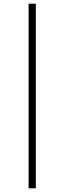

<svg xmlns="http://www.w3.org/2000/svg" viewBox="-20 -810 349 1040"><path d="M174 -790V210H135V-790Z"/></svg>

Font: Georama ExtraExtended ExtraLight
Style: Regular
Weight: 200
Width: 8
Designer: Jean-Baptiste Levee
Foundry: Production Type
Version: Version 1.000